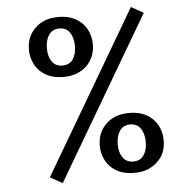

<svg xmlns="http://www.w3.org/2000/svg" viewBox="-52 -777 747 829"><g transform="rotate(-5 321.0 -363.0)"><path d="M498.5 -13.7Q449.2 -13.7 415.8 -35.4Q382.3 -57.1 368.7 -94.7Q359.9 -117.7 359.9 -142.6Q359.9 -186.5 380.9 -217Q401.9 -247.6 437 -262.7Q463.4 -273.4 498.5 -273.4Q547.9 -273.4 581.1 -251.5Q614.3 -229.5 628.4 -191.4Q636.7 -168 636.7 -142.6Q636.7 -99.1 615.5 -69.3Q594.2 -39.6 559.1 -24.4Q533.2 -13.7 498.5 -13.7ZM498.5 -223.6Q468.3 -223.6 452.9 -200.9Q437.5 -178.2 437.5 -142.6Q437.5 -106.9 453.1 -85Q468.8 -63 498.5 -63Q528.3 -63 543.7 -85Q559.1 -106.9 559.1 -142.6Q559.1 -178.2 543.7 -200.9Q528.3 -223.6 498.5 -223.6ZM230 -453.1Q180.7 -453.1 147.2 -474.9Q113.8 -496.6 100.1 -534.2Q91.3 -557.1 91.3 -582Q91.3 -626 112.3 -656.5Q133.3 -687 168.5 -702.1Q194.8 -712.9 230 -712.9Q279.3 -712.9 312.5 -690.9Q345.7 -668.9 359.9 -630.9Q368.2 -607.4 368.2 -582Q368.2 -552.7 357.7 -528.8Q347.2 -504.9 330.3 -489.3Q313.5 -473.6 290.5 -463.9Q264.6 -453.1 230 -453.1ZM230 -663.1Q199.7 -663.1 184.3 -640.4Q168.9 -617.7 168.9 -582Q168.9 -546.4 184.6 -524.4Q200.2 -502.4 230 -502.4Q259.8 -502.4 275.1 -524.4Q290.5 -546.4 290.5 -582Q290.5 -617.7 275.1 -640.4Q259.8 -663.1 230 -663.1ZM599.1 -698.7 186.5 3.4 133.3 -26.4 545.9 -728.5Z"/></g></svg>

Font: Meera Inimai
Style: Regular
Weight: 400
Version: 2.0.0+20160526